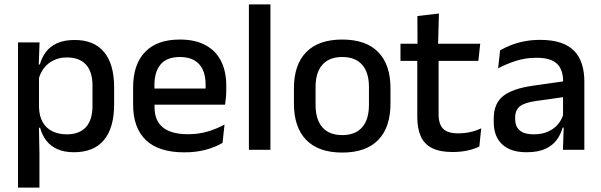

<svg xmlns="http://www.w3.org/2000/svg" viewBox="-20 -682 2734 874"><path d="M316.5 11Q273 11 241.8 -2.8Q210.5 -16.5 191 -41.8Q171.5 -67 162.5 -100.5H130L157.5 -193Q159 -152 175 -124.8Q191 -97.5 219.2 -84Q247.5 -70.5 284.5 -70.5Q341 -70.5 371 -103.2Q401 -136 401 -199.5V-293Q401 -355.5 371.2 -388Q341.5 -420.5 284.5 -420.5Q250.5 -420.5 224 -407.5Q197.5 -394.5 180.2 -372.2Q163 -350 156 -321.5L133 -388.5H161.5Q170 -419.5 188.5 -444.8Q207 -470 239.2 -485Q271.5 -500 320.5 -500Q408 -500 453.8 -445Q499.5 -390 499.5 -284.5V-207Q499.5 -100.5 453.5 -44.8Q407.5 11 316.5 11ZM62 172V-489H160L156 -374.5L157.5 -345.5V-140.5L157 -121.5L159.5 17V172Z M819.5 11.5Q702.5 11.5 644.2 -44.2Q586 -100 586 -205V-285Q586 -388.5 640.2 -445.2Q694.5 -502 798.5 -502Q869 -502 916 -476.2Q963 -450.5 986.5 -403.5Q1010 -356.5 1010 -292V-273.5Q1010 -256.5 1008.5 -239Q1007 -221.5 1004.5 -205.5H914.5Q915.5 -231.5 915.8 -254.5Q916 -277.5 916 -296.5Q916 -337 903 -365Q890 -393 864 -407.8Q838 -422.5 798.5 -422.5Q740 -422.5 711.5 -389.2Q683 -356 683 -294.5V-248.5L683.5 -237V-193.5Q683.5 -166 691.8 -143.5Q700 -121 718.2 -104.8Q736.5 -88.5 765.5 -79.8Q794.5 -71 836 -71Q883 -71 924.2 -83Q965.5 -95 1002 -115L993 -31.5Q960 -12 916.2 -0.2Q872.5 11.5 819.5 11.5ZM638 -205.5V-279H984.5V-205.5Z M1113 0V-662H1211V0Z M1538 12.5Q1430 12.5 1374 -45Q1318 -102.5 1318 -210.5V-280Q1318 -387.5 1374 -444.8Q1430 -502 1538 -502Q1646 -502 1701.8 -444.8Q1757.5 -387.5 1757.5 -280V-210.5Q1757.5 -102.5 1701.8 -45Q1646 12.5 1538 12.5ZM1538 -67Q1597.5 -67 1628.5 -102.5Q1659.5 -138 1659.5 -204.5V-286Q1659.5 -352 1628.5 -387.2Q1597.5 -422.5 1538 -422.5Q1478.5 -422.5 1447.5 -387.2Q1416.5 -352 1416.5 -286V-204.5Q1416.5 -138 1447.5 -102.5Q1478.5 -67 1538 -67Z M2041 10Q1982.5 10 1947 -7.8Q1911.5 -25.5 1895.5 -61.2Q1879.5 -97 1879.5 -150.5V-449.5H1976.5V-162Q1976.5 -117 1997 -96Q2017.5 -75 2066 -75Q2095 -75 2121.5 -81Q2148 -87 2170.5 -98L2162 -15Q2138 -3 2106.5 3.5Q2075 10 2041 10ZM1803 -405V-483H2166L2157.5 -405ZM1880.5 -474.5 1880 -609 1978 -620.5 1974 -474.5Z M2542.5 0 2546.5 -116 2543 -131V-285L2543.5 -309.5Q2543.5 -366 2514.8 -392.5Q2486 -419 2422.5 -419Q2371 -419 2327 -404.5Q2283 -390 2247.5 -371L2256.5 -453Q2276.5 -464.5 2303.5 -475.5Q2330.5 -486.5 2364.5 -493.5Q2398.5 -500.5 2439 -500.5Q2494.5 -500.5 2533 -487.2Q2571.5 -474 2595 -449Q2618.5 -424 2629.2 -389Q2640 -354 2640 -311V0ZM2377 11Q2304.5 11 2266 -24.8Q2227.5 -60.5 2227.5 -126.5V-141.5Q2227.5 -211.5 2270.8 -245.2Q2314 -279 2407 -292L2554 -313L2559.5 -242L2418.5 -222Q2368 -215 2346.5 -197.8Q2325 -180.5 2325 -147V-140Q2325 -106.5 2345.8 -88.5Q2366.5 -70.5 2409 -70.5Q2448 -70.5 2476 -83.5Q2504 -96.5 2521.5 -118.2Q2539 -140 2545.5 -166.5L2559 -101H2541Q2533 -71 2514.5 -45.5Q2496 -20 2462.8 -4.5Q2429.5 11 2377 11Z"/></svg>

Font: Anek Telugu Medium
Style: Regular
Weight: 500
Designer: Omkar Bhoir (Telugu), Yesha Goshar (Latin)
Foundry: Ek Type
Version: Version 1.003